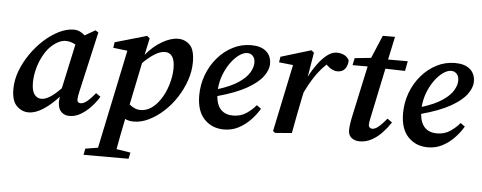

<svg xmlns="http://www.w3.org/2000/svg" viewBox="-53 -754 2831 1127"><g transform="rotate(5 1362.0 -190.5)"><path d="M138 -161Q138 -115 154 -93.5Q170 -72 195 -72Q218 -72 245.5 -89Q273 -106 310 -144L367 -407Q354 -414 339.5 -418.5Q325 -423 310 -423Q267 -423 220 -378Q197 -355 178 -319Q159 -283 148.5 -242Q138 -201 138 -161ZM367 14Q339 14 320 -4.5Q301 -23 300 -60Q300 -78 303 -94Q260 -46 214 -16Q168 14 127 14Q88 14 57.5 -15.5Q27 -45 27 -115Q27 -168 47 -221.5Q67 -275 101 -324Q135 -373 177 -411Q219 -449 264 -471Q309 -493 350 -493Q370 -493 386 -485.5Q402 -478 416 -465L477 -500L495 -489L415 -137Q407 -102 407 -87Q407 -66 428 -66Q445 -66 466.5 -84Q488 -102 513 -133L540 -114Q522 -84 495 -54.5Q468 -25 435.5 -5.5Q403 14 367 14Z M747 14Q718 14 696 3Q684 60 676 103Q668 146 661 184L744 197L736 234H471L478 197L552 185L674 -397L590 -407L595 -440L782 -494L798 -481L777 -382Q820 -434 871 -463.5Q922 -493 965 -493Q1006 -493 1034.5 -464.5Q1063 -436 1063 -363Q1063 -310 1044.5 -256Q1026 -202 994.5 -153.5Q963 -105 922 -67.5Q881 -30 836 -8Q791 14 747 14ZM894 -409Q868 -409 834.5 -388.5Q801 -368 766 -332L715 -84Q747 -57 780 -57Q845 -57 895 -130Q921 -167 937 -219Q953 -271 953 -319Q953 -409 894 -409Z M1377 -445Q1355 -445 1329.5 -427Q1304 -409 1281 -377.5Q1258 -346 1242 -305Q1226 -264 1223 -219Q1299 -243 1342.5 -272.5Q1386 -302 1404.5 -333Q1423 -364 1423 -391Q1423 -417 1410 -431Q1397 -445 1377 -445ZM1279 14Q1208 14 1162.5 -33.5Q1117 -81 1117 -173Q1117 -236 1138.5 -293.5Q1160 -351 1198.5 -396Q1237 -441 1287.5 -467Q1338 -493 1396 -493Q1453 -493 1484 -466.5Q1515 -440 1515 -393Q1515 -357 1486 -318Q1457 -279 1393 -243Q1329 -207 1223 -178Q1228 -123 1254.5 -97.5Q1281 -72 1324 -72Q1370 -72 1403.5 -95Q1437 -118 1459 -145L1485 -126Q1464 -90 1433 -58Q1402 -26 1363.5 -6Q1325 14 1279 14Z M1567 -2 1650 -398 1567 -407 1572 -440 1750 -494 1766 -481 1742 -337Q1764 -380 1790 -415Q1816 -450 1844 -471.5Q1872 -493 1900 -493Q1924 -493 1943.5 -483.5Q1963 -474 1973 -454Q1973 -424 1957.5 -404Q1942 -384 1913 -384Q1880 -384 1846 -418Q1807 -381 1778 -336.5Q1749 -292 1726 -244L1719 -212Q1708 -159 1698 -106.5Q1688 -54 1678 0L1580 8Z M2078 14Q2050 14 2030.5 -1Q2011 -16 2011 -46Q2011 -77 2023 -132L2087 -428H1998L2007 -470L2103 -480L2160 -615H2232L2203 -479H2319L2308 -421L2192 -424L2132 -138Q2128 -121 2126 -108.5Q2124 -96 2124 -88Q2124 -78 2130.5 -72Q2137 -66 2145 -66Q2162 -66 2182 -82.5Q2202 -99 2230 -133L2258 -113Q2238 -82 2210.5 -52.5Q2183 -23 2149.5 -4.5Q2116 14 2078 14Z M2578 -445Q2556 -445 2530.5 -427Q2505 -409 2482 -377.5Q2459 -346 2443 -305Q2427 -264 2424 -219Q2500 -243 2543.5 -272.5Q2587 -302 2605.5 -333Q2624 -364 2624 -391Q2624 -417 2611 -431Q2598 -445 2578 -445ZM2480 14Q2409 14 2363.5 -33.5Q2318 -81 2318 -173Q2318 -236 2339.5 -293.5Q2361 -351 2399.5 -396Q2438 -441 2488.5 -467Q2539 -493 2597 -493Q2654 -493 2685 -466.5Q2716 -440 2716 -393Q2716 -357 2687 -318Q2658 -279 2594 -243Q2530 -207 2424 -178Q2429 -123 2455.5 -97.5Q2482 -72 2525 -72Q2571 -72 2604.5 -95Q2638 -118 2660 -145L2686 -126Q2665 -90 2634 -58Q2603 -26 2564.5 -6Q2526 14 2480 14Z"/></g></svg>

Font: Source Serif 4 Semibold
Style: Italic
Weight: 600
Italic angle: -12°
Designer: Frank Grießhammer
Foundry: Adobe
Version: Version 4.005;hotconv 1.1.0;makeotfexe 2.6.0